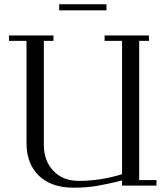

<svg xmlns="http://www.w3.org/2000/svg" viewBox="-20 -868 771 898"><path d="M22 -676.8V-702.1H230V-676.8H185.1V-189.9Q185.1 -116.2 229.5 -69.1Q273.9 -22 348.1 -22Q450.2 -22 550.8 -53.2V-676.8H469.2V-702.1H676.8V-676.8H630.9V-25.9H711.9V0H550.8V-23.9Q480 -6.3 431.4 1.7Q382.8 9.8 323.2 9.8Q220.2 9.8 162.1 -46.1Q104 -102.1 104 -199.2V-676.8ZM256.8 -819.8V-848.1H478V-819.8Z"/></svg>

Font: Dehuti Alt
Style: Book
Weight: 400
Version: Version 1.2